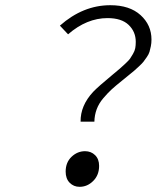

<svg xmlns="http://www.w3.org/2000/svg" viewBox="-20 -702 640 734"><path d="M288.1 -236.8Q287.1 -298.3 336.4 -351.1Q355 -370.6 411.1 -417Q432.1 -434.6 438.2 -439.7Q444.3 -444.8 458.7 -458.3Q473.1 -471.7 477.3 -478Q481.4 -484.4 488.3 -495.8Q495.1 -507.3 497.1 -518.1Q499 -528.8 499 -542Q499 -580.6 471.9 -606.7Q444.8 -632.8 391.1 -632.8Q311.5 -632.8 240.2 -570.8L209 -604Q297.4 -682.1 401.9 -682.1Q475.6 -682.1 517.3 -644.3Q559.1 -606.4 559.1 -550.8Q559.1 -537.1 556.6 -524.9Q554.2 -512.7 551.5 -503.7Q548.8 -494.6 540.8 -483.2Q532.7 -471.7 528.3 -465.8Q523.9 -460 511 -448Q498 -436 492.7 -431.4Q487.3 -426.8 469.7 -412.6Q452.1 -398.4 445.8 -393.1Q421.9 -374 407 -360.4Q392.1 -346.7 375 -326.7Q357.9 -306.6 349.6 -284.2Q341.3 -261.7 340.8 -236.8ZM284.2 12.2Q261.7 12.2 246.3 -3.4Q231 -19 231 -45.9Q231 -81.1 253.4 -102.5Q275.9 -124 305.2 -124Q328.1 -124 343.5 -108.9Q358.9 -93.8 358.9 -67.9Q358.9 -32.7 336.4 -10.3Q314 12.2 284.2 12.2Z"/></svg>

Font: Office Code Pro D Light Italic
Style: Regular
Weight: 300
Italic angle: -9°
Designer: Nathan Rutzky & Paul D. Hunt
Foundry: Adobe Systems Incorporated
Version: Version 1.004;PS 001.004;hotconv 1.0.70;makeotf.lib2.5.58329